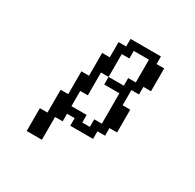

<svg xmlns="http://www.w3.org/2000/svg" viewBox="-195 -1011 1390 1367"><g transform="rotate(30 500.0 -328.0)"><path d="M375 -171.9H500V-109.4H562.5V-171.9H625V-421.9H500V-484.4H625V-546.9H687.5V-734.4H562.5V-671.9H500V-484.4H437.5V-296.9H375ZM187.5 -46.9H250V-234.4H312.5V-421.9H375V-609.4H437.5V-734.4H500V-796.9H750V-734.4H812.5V-546.9H750V-484.4H687.5V-359.4H750V-171.9H687.5V-109.4H625V-46.9H437.5V-109.4H375V-46.9H312.5V140.6H187.5Z"/></g></svg>

Font: KH Dot Dougenzaka 16
Style: Regular
Weight: 400
Designer: Original version for X68000 by Keitarou Hiraki (http://hp.vector.co.jp/authors/VA000874/) / TrueType conversion by Homem
Version: Version 1.00.20150527